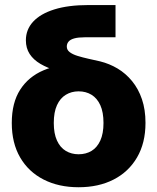

<svg xmlns="http://www.w3.org/2000/svg" viewBox="-20 -748 638 779"><path d="M298.8 11.7Q218.3 11.7 157 -19.5Q95.7 -50.8 61.8 -109.1Q27.8 -167.5 27.8 -249Q27.8 -331.1 61.8 -384Q95.7 -437 157 -462.9Q218.3 -488.8 298.8 -488.8V-439.5Q251 -448.2 211.7 -460.2Q172.4 -472.2 144 -488.8Q115.7 -505.4 100.3 -529.1Q85 -552.7 85 -584.5Q85 -627.9 114.3 -659.9Q143.6 -691.9 200.2 -709.7Q256.8 -727.5 338.9 -727.5H448.7V-596.7H323.7Q297.9 -596.7 281.7 -592.3Q265.6 -587.9 258.3 -579.3Q251 -570.8 251 -559.1Q251 -545.4 262.9 -536.4Q274.9 -527.3 294.7 -521.2Q314.5 -515.1 338.1 -509.8Q361.8 -504.4 386.2 -499Q423.8 -489.7 457 -470Q490.2 -450.2 515.9 -418.9Q541.5 -387.7 555.9 -345.5Q570.3 -303.2 570.3 -249.5Q570.3 -168 536.1 -109.4Q502 -50.8 440.9 -19.5Q379.9 11.7 298.8 11.7ZM298.8 -122.1Q328.6 -122.1 351.3 -135.7Q374 -149.4 387 -177.7Q399.9 -206.1 399.9 -249Q399.9 -293 387 -321.3Q374 -349.6 351.3 -363.5Q328.6 -377.4 298.8 -377.4Q270 -377.4 247.1 -363.5Q224.1 -349.6 211.2 -321.3Q198.2 -293 198.2 -249Q198.2 -206.1 211.2 -177.7Q224.1 -149.4 247.1 -135.7Q270 -122.1 298.8 -122.1Z"/></svg>

Font: Inter 28pt ExtraBold
Style: Regular
Weight: 800
Designer: Rasmus Andersson
Foundry: rsms
Version: Version 4.001;git-66647c0bb